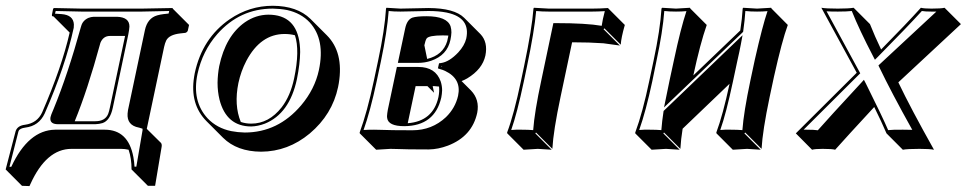

<svg xmlns="http://www.w3.org/2000/svg" viewBox="-23 -459 3349 665"><path d="M224.6 56.6Q137.2 56.6 82 179.2Q80.6 183.1 79.1 185.5L53.2 184.6L-3.4 127.9L31.2 -4.9Q37.6 -23.9 63.5 -26.9Q106 -32.7 123 -69.8Q190.9 -226.1 218.3 -346.2L162.6 -401.9Q158.7 -402.8 157.2 -403.3Q156.7 -405.3 156.7 -407.2L161.1 -429.2L164.6 -431.2Q165 -431.2 259.3 -429.2H468.3L574.7 -431.2L575.2 -429.2L631.8 -372.6L627.4 -352.5Q625 -347.2 619.1 -345.2L601.6 -343.3Q563 -338.9 552.7 -318.8Q548.3 -309.6 545.4 -296.4L486.8 -19.5Q485.8 -15.6 485.4 -12.7L534.7 36.1Q538.6 41.5 536.6 50.8L514.2 184.6H489.3L432.6 127.9Q432.6 89.4 422.4 59.6Q409.7 56.6 396.5 56.6ZM410.2 -334.5H357.9Q334.5 -334.5 324.7 -310.5Q324.2 -309.1 324.2 -308.6Q279.8 -146 235.8 -39.1H307.1Q341.3 -39.1 351.6 -64.5Q355 -73.2 357.9 -87.9ZM168 -9.8H339.8Q421.4 -9.8 439 85Q441.9 101.6 442.9 118.2H449.2L470.7 -7.8V-8.3Q471.2 -11.7 470.7 -13.2Q470.7 -13.2 460 -16.6Q458.5 -17.1 458 -17.1Q416 -24.9 418.9 -65.9Q419.4 -72.3 420.4 -78.1L479 -355Q487.8 -396 521.5 -405.8Q531.7 -408.7 543.9 -410.2L561 -412.1L563 -420.9Q495.6 -419.4 468.3 -418.9H259.3Q243.7 -418.9 169.9 -420.9L167.5 -411.6L189.9 -410.2Q231 -407.2 232.9 -374.5Q232.9 -368.2 232.4 -362.8Q204.1 -231.4 131.8 -65.9Q111.8 -22.9 64.9 -17.1Q45.4 -14.6 41.5 -5.4Q41 -3.4 40.5 -2.4L9.8 118.7H16.1Q75.2 -8.3 168 -9.8ZM151.9 -53.2Q152.8 -59.1 162.6 -81.5Q211.9 -201.2 257.8 -367.7V-367.2Q262.7 -387.7 283.2 -397Q292 -400.4 301.3 -400.9H382.3Q425.3 -399.4 425.3 -367.2Q424.8 -356.9 421.4 -339.8L367.7 -85.9Q358.4 -41.5 332 -32.7Q320.8 -29.3 307.1 -28.8H178.2Q150.9 -28.8 151.4 -48.3Q151.4 -51.3 151.9 -53.2Z M651.4 -205.1Q677.2 -326.7 772.9 -392.6Q841.3 -439 921.9 -439Q1006.3 -438.5 1052.2 -393.6L1108.9 -336.9Q1168 -277.8 1150.4 -170.4Q1149.4 -163.6 1147.9 -157.2Q1127.9 -62.5 1049.8 3.4Q974.6 65.9 881.3 66.4Q797.9 65.9 749.5 18.1L692.9 -38.6Q633.8 -97.7 649.4 -193.4Q650.4 -199.7 651.4 -205.1ZM962.9 -341.3Q879.4 -341.3 830.1 -248Q811.5 -212.4 802.7 -171.4Q787.1 -94.7 811 -36.6Q828.1 -30.8 847.2 -30.8Q908.2 -30.8 952.6 -87.4Q982.9 -127 995.6 -187Q1016.1 -284.2 998.5 -336.9Q981.9 -341.3 962.9 -341.3ZM906.2 -408.2Q1003.9 -408.2 1015.1 -305.2Q1016.6 -292 1016.6 -278.8Q1016.1 -237.8 1005.4 -185.1Q980 -65.4 894.5 -30.8Q870.1 -21.5 847.2 -21Q761.2 -21 737.3 -113.8Q730.5 -141.6 730.5 -172.4Q731 -202.1 736.3 -230Q758.3 -334.5 825.2 -381.8Q862.8 -407.7 906.2 -408.2ZM661.1 -203.1Q641.1 -108.4 696.3 -48.8Q728.5 -15.1 777.8 -4.9Q800.3 -0.5 824.7 0Q939.9 0 1020 -94.2Q1067.4 -150.4 1081.5 -216.3Q1104 -321.8 1049.8 -381.3Q1019.5 -413.6 971.2 -424.3Q947.8 -428.7 921.9 -429.2Q807.6 -429.2 729.5 -340.8Q678.2 -282.2 661.1 -203.1Z M1329.1 56.6Q1329.1 56.6 1279.8 59.6L1223.1 2.9L1222.7 0Q1248.5 -69.8 1272 -180.2L1286.6 -249Q1309.6 -356.9 1314 -429.2L1315.4 -432.1Q1317.4 -432.1 1363.8 -429.2Q1382.8 -429.2 1412.6 -430.2Q1442.9 -431.2 1461.4 -431.2Q1550.8 -430.7 1584.5 -397.5L1641.1 -340.8Q1667.5 -313 1658.2 -266.6Q1647.9 -219.2 1595.2 -187.5Q1585 -181.6 1575.7 -178.2L1608.4 -145.5Q1638.7 -113.8 1629.9 -68.4Q1612.3 13.2 1528.3 45.4Q1494.6 58.1 1461.9 58.6Q1380.9 58.6 1351.6 57.1Q1339.4 56.6 1329.1 56.6ZM1529.8 -335.9Q1521 -336.4 1510.7 -336.4Q1462.4 -336.4 1454.6 -325.7Q1450.2 -318.8 1446.8 -302.2L1456.5 -254.9Q1511.2 -268.1 1525.9 -316.4Q1526.9 -320.3 1527.3 -323.2Q1529.3 -330.6 1529.8 -335.9ZM1475.6 -160.6 1480.5 -137.7 1457.5 -160.6H1416.5L1389.2 -32.2Q1477.1 -39.1 1495.6 -123Q1499.5 -142.6 1497.6 -159.2Q1490.2 -160.2 1482.4 -160.6ZM1508.8 -228 1505.9 -231 1505.4 -229Q1507.8 -228.5 1508.8 -228ZM1272.5 -9.8Q1284.2 -9.8 1295.4 -9.3Q1326.7 -7.8 1405.3 -7.8Q1473.1 -7.8 1521.5 -53.2Q1553.7 -84.5 1563.5 -127Q1576.2 -186 1518.6 -213.4Q1510.3 -217.3 1502.4 -219.2L1493.7 -222.2L1497.6 -239.7L1504.4 -240.7Q1533.2 -244.6 1564.5 -277.8Q1585.9 -301.3 1591.8 -325.2Q1607.4 -397.5 1525.9 -415Q1524.4 -415.5 1523.9 -415.5Q1496.6 -420.9 1461.4 -420.9Q1442.9 -420.9 1413.1 -419.9Q1382.8 -418.9 1363.8 -418.9Q1339.8 -418.9 1323.2 -420.9Q1317.9 -350.1 1296.4 -247.1L1281.7 -177.7Q1259.3 -73.2 1236.3 -8.8Q1252.4 -9.8 1272.5 -9.8ZM1351.6 -227.1H1425.8Q1485.8 -227.1 1503.4 -176.8Q1508.3 -161.6 1508.3 -146Q1507.8 -133.3 1505.4 -121.1Q1482.9 -22.9 1377.4 -22Q1321.8 -22 1317.9 -50.3Q1317.4 -54.2 1317.4 -56.6Q1317.9 -65.9 1320.3 -79.1ZM1355 -241.2 1380.4 -360.8Q1386.7 -390.6 1405.3 -397.9Q1420.9 -402.8 1454.1 -402.8Q1525.4 -402.8 1537.6 -367.7Q1540.5 -357.9 1540.5 -346.7Q1540 -334.5 1537.1 -320.8Q1525.9 -267.6 1470.2 -248.5Q1448.7 -241.2 1424.3 -241.2Z M1792 -229Q1819.8 -361.8 1824.7 -429.2L1826.2 -432.1Q1828.1 -432.1 1877.9 -429.2H2027.8Q2053.2 -429.2 2083 -431.2L2084.5 -429.2L2141.1 -372.6Q2128.4 -328.1 2127 -304.2L2070.3 -360.8L2067.4 -357.9L2124 -301.3Q2124 -301.3 2066.9 -309.1Q2020 -312.5 1958.5 -312.5L1918.5 -123.5Q1893.6 -6.3 1890.1 56.6L1833.5 0L1831.1 2.9L1887.7 59.6Q1885.7 59.6 1839.8 56.6L1790.5 59.6L1733.9 2.9L1733.4 0Q1756.8 -61.5 1781.7 -180.2ZM1801.8 -227.1 1791.5 -177.7Q1767.6 -64.9 1747.6 -8.8Q1763.7 -10.3 1783.7 -9.8Q1807.6 -9.8 1823.7 -8.3Q1828.1 -70.3 1852.1 -182.1L1893.6 -378.9H1901.9Q2007.8 -378.9 2061 -369.6Q2064 -391.1 2071.8 -420.4Q2046.4 -418.9 2027.8 -418.9H1877.9Q1853.5 -418.9 1834 -420.9Q1828.1 -352.5 1801.8 -227.1Z M2503.9 -168.9 2341.3 -13.2Q2335.4 23.4 2333.5 56.6L2276.9 0L2274.4 2.9L2331.1 59.6Q2329.1 59.6 2283.7 56.6Q2283.7 56.6 2233.9 59.6L2177.2 2.9V0Q2203.1 -69.8 2226.1 -180.2L2240.7 -249Q2263.7 -356.9 2268.1 -429.2L2270 -432.1Q2272 -432.1 2318.4 -429.2Q2318.4 -429.2 2366.7 -432.1L2368.2 -429.2L2424.8 -372.6Q2401.9 -307.1 2378.4 -197.8L2541 -353.5Q2547.4 -395 2549.3 -429.2L2550.8 -432.1Q2552.7 -432.1 2599.1 -429.2Q2599.1 -429.2 2647.9 -432.1L2649.4 -429.2L2705.6 -372.6Q2685.5 -317.9 2657.7 -193.4L2642.6 -122.6Q2618.2 -6.3 2614.7 56.6L2558.1 0L2555.2 2.9L2611.8 59.6Q2609.9 59.6 2564.5 56.6Q2564.5 56.6 2515.1 59.6L2458.5 2.9L2458 0Q2480.5 -60.1 2503.9 -168.9ZM2311.5 -252Q2334.5 -360.4 2354.5 -420.4Q2337.9 -418.9 2318.4 -418.9Q2294.4 -418.9 2277.8 -420.9Q2272.5 -349.6 2250.5 -247.1L2236.3 -177.7Q2213.9 -73.2 2190.9 -8.8Q2207.5 -10.3 2227.1 -9.8Q2251.5 -9.8 2267.6 -8.3Q2270 -40 2274.9 -71.3L2275.4 -74.7L2548.8 -336.9L2543 -305.7Q2538.6 -282.2 2530.8 -248L2515.6 -176.8Q2491.7 -64.5 2471.7 -8.8Q2488.3 -10.3 2507.8 -9.8Q2531.7 -9.8 2548.3 -8.3Q2552.7 -69.8 2576.2 -181.2L2591.3 -252Q2618.2 -371.1 2635.3 -420.4Q2618.7 -418.9 2599.1 -418.9Q2575.2 -418.9 2558.6 -420.9Q2556.6 -389.2 2551.3 -352.1L2550.8 -348.6L2276.9 -86.9L2283.2 -117.7Q2288.6 -144.5 2296.4 -182.1Z M2944.3 -207 2821.8 -432.1Q2837.9 -429.2 2878.9 -429.2Q2916 -429.2 2933.6 -432.1L2990.2 -375.5Q3006.8 -333.5 3028.8 -287.6Q3119.1 -379.4 3166.5 -432.1Q3177.7 -429.2 3203.1 -429.2Q3236.8 -429.2 3248.5 -432.1L3305.2 -375.5L3088.4 -173.8Q3131.8 -83 3211.9 59.6Q3196.8 56.6 3161.6 56.6Q3119.6 56.6 3104 59.6L3047.4 2.9Q3030.3 -37.1 3004.9 -88.4Q2909.2 15.1 2869.6 59.6Q2859.4 56.6 2826.2 56.6Q2800.3 56.6 2789.6 59.6L2733.4 2.9ZM2956.5 -205.1 2760.3 -9.8Q2764.6 -9.8 2770 -9.8Q2797.4 -9.8 2809.6 -7.8Q2844.7 -47.9 2959.5 -171.9L2969.2 -182.6L2976.1 -169.4Q3034.7 -51.8 3053.2 -8.3Q3070.8 -10.3 3105 -9.8Q3126 -9.8 3136.7 -9.3Q3064 -139.6 3022.5 -226.1L3019.5 -232.4L3220.2 -418.9Q3212.4 -418.9 3203.1 -418.9Q3180.7 -418.9 3169.9 -420.9Q3121.6 -367.7 3017.1 -261.7L3007.3 -252L3001 -264.2Q2953.1 -356 2927.2 -420.9Q2910.2 -418.9 2878.9 -418.9Q2853 -418.9 2839.8 -419.9Z"/></svg>

Font: Linux Biolinum Shadow O
Style: Italic
Weight: 400
Italic angle: -12°
Designer: Philipp H. Poll
Foundry: Philipp H. Poll
Version: Version 0.6.2